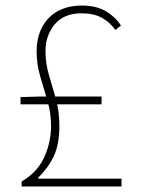

<svg xmlns="http://www.w3.org/2000/svg" viewBox="-20 -672 512 692"><path d="M58 0V-18Q115 -51 139.5 -105.5Q164 -160 164 -218Q164 -265 151 -309Q138 -353 125 -396.5Q112 -440 112 -486Q112 -537 132 -574.5Q152 -612 188.5 -632Q225 -652 276 -652Q326 -652 360.5 -632Q395 -612 416 -580L396 -564Q375 -593 346 -608.5Q317 -624 274 -624Q210 -624 177 -584Q144 -544 144 -488Q144 -443 156.5 -401.5Q169 -360 181.5 -315.5Q194 -271 194 -218Q194 -152 174 -109.5Q154 -67 118 -32V-28H418V0ZM54 -296V-322L120 -324H346V-296Z"/></svg>

Font: Source Sans Variable
Style: Regular
Weight: 200
Designer: Paul D. Hunt
Foundry: Adobe Systems Incorporated
Version: Version 3.006;hotconv 1.0.111;makeotfexe 2.5.65597